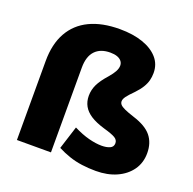

<svg xmlns="http://www.w3.org/2000/svg" viewBox="-128 -845 991 986"><g transform="rotate(20 367.5 -352.5)"><path d="M495 11Q456 11 419 6Q382 1 348.5 -10.5Q315 -22 284 -38L324 -164Q370 -141 409 -131Q448 -121 479 -121Q506 -121 524 -129Q542 -137 542 -157Q542 -175 524.5 -185.5Q507 -196 461 -209Q414 -223 385.5 -241.5Q357 -260 343.5 -284.5Q330 -309 330 -340Q330 -372 344 -401.5Q358 -431 392 -469Q411 -491 420 -508Q429 -525 429 -540Q429 -554 420.5 -564.5Q412 -575 396.5 -580.5Q381 -586 359 -586Q305 -586 276 -555Q247 -524 247 -463V0H61V-432Q61 -524 96.5 -587.5Q132 -651 199.5 -683.5Q267 -716 364 -716Q436 -716 489.5 -697.5Q543 -679 573 -645Q603 -611 603 -563Q603 -542 598 -522.5Q593 -503 580.5 -482.5Q568 -462 547 -440Q520 -413 509 -398Q498 -383 498 -371Q498 -361 505 -353Q512 -345 530.5 -336.5Q549 -328 583 -317Q653 -295 683 -258Q713 -221 713 -165Q713 -112 685 -72.5Q657 -33 608 -11Q559 11 495 11Z"/></g></svg>

Font: Nunito Sans 9pt Black
Style: Regular
Weight: 900
Version: Version 3.101;gftools[0.9.27]